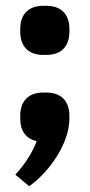

<svg xmlns="http://www.w3.org/2000/svg" viewBox="-20 -474 310 664"><path d="M50 -374V-364C50 -313 79 -284 130 -284H140C191 -284 220 -313 220 -364V-374C220 -425 191 -454 140 -454H130C79 -454 50 -425 50 -374ZM33 130 81 170C148 123 220 24 220 -64V-74C220 -125 191 -154 140 -154H130C79 -154 50 -125 50 -74V-64C50 -21 70 6 107 14C92 54 65 96 33 130Z"/></svg>

Font: LT Superior Serif ExtraBold
Style: Regular
Weight: 800
Designer: Daniel Lyons
Foundry: LyonsType
Version: Version 2.120;FEAKit 1.0